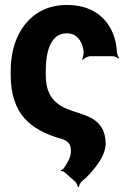

<svg xmlns="http://www.w3.org/2000/svg" viewBox="-20 -558 518 772"><path d="M344 -332H433C441 -332 453 -326 457 -322L459 -325C455 -329 451 -341 450 -349C449 -374 444 -397 436 -419C408 -492 345 -538 250 -538C213 -538 181 -531 153 -518C73 -479 23 -393 23 -271V-257C23 -97 106 -36 219 -2C244 4 265 15 265 45C267 74 249 100 236 119C234 123 228 125 225 126V130C228 129 236 131 239 134L283 173C287 177 293 189 293 194H297C297 189 303 177 308 172C331 154 352 130 369 107C386 84 405 52 405 17C402 -74 339 -90 274 -111C210 -132 164 -164 164 -257V-271C164 -351 183 -424 249 -424C286 -424 308 -398 315 -359C318 -348 315 -326 310 -320L313 -317C318 -324 333 -332 344 -332Z"/></svg>

Font: Asimov
Style: EdgeExtreme
Weight: 500
Designer: Google
Version: Version 2.000980: 2014